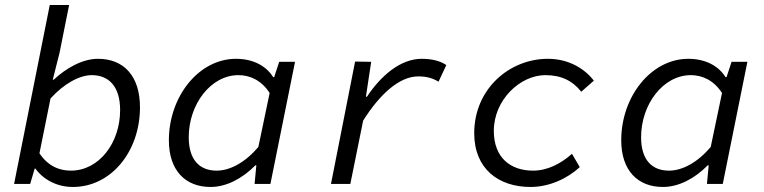

<svg xmlns="http://www.w3.org/2000/svg" viewBox="-20 -732 3040 764"><path d="M270 12C422 12 537 -129 537 -305C537 -429 473 -498 370 -498C307 -498 242 -460 194 -415H190L217 -522L255 -712H178L36 0H100L118 -61H121C152 -18 206 12 270 12ZM262 -53C216 -53 171 -71 137 -122L181 -340C233 -398 296 -433 345 -433C413 -433 458 -388 458 -294C458 -163 374 -53 262 -53Z M818 12C881 12 945 -22 996 -74H1000L993 0H1056L1154 -486H1091L1071 -425H1067C1040 -469 988 -498 919 -498C771 -498 652 -348 652 -174C652 -53 718 12 818 12ZM842 -53C775 -53 731 -95 731 -186C731 -316 818 -433 929 -433C974 -433 1020 -413 1053 -362L1008 -147C955 -85 895 -53 842 -53Z M1297 0H1374L1425 -252C1491 -357 1569 -428 1644 -428C1676 -428 1700 -422 1725 -407L1756 -473C1733 -489 1700 -498 1658 -498C1573 -498 1495 -430 1440 -347H1436L1457 -486L1393 -487L1297 0Z M2091 12C2164 12 2236 -20 2287 -67L2256 -120C2211 -80 2158 -53 2101 -53C2011 -53 1945 -105 1945 -211C1945 -335 2050 -433 2150 -433C2213 -433 2258 -411 2293 -367L2343 -411C2308 -457 2245 -498 2160 -498C2008 -498 1867 -379 1867 -202C1867 -60 1964 12 2091 12Z M2618 12C2681 12 2745 -22 2796 -74H2800L2793 0H2856L2954 -486H2891L2871 -425H2867C2840 -469 2788 -498 2719 -498C2571 -498 2452 -348 2452 -174C2452 -53 2518 12 2618 12ZM2642 -53C2575 -53 2531 -95 2531 -186C2531 -316 2618 -433 2729 -433C2774 -433 2820 -413 2853 -362L2808 -147C2755 -85 2695 -53 2642 -53Z"/></svg>

Font: Source Code Variable
Style: Italic
Weight: 400
Italic angle: -11°
Monospace: yes
Designer: Paul D. Hunt, Teo Tuominen
Foundry: Adobe Systems Incorporated
Version: Version 1.005;PS 1.0;hotconv 16.6.54;makeotf.lib2.5.65590